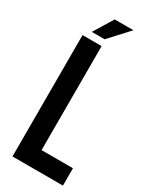

<svg xmlns="http://www.w3.org/2000/svg" viewBox="-217 -903 772 959"><g transform="rotate(30 169.5 -424.0)"><path d="M40 0V-700H150V-100H331V0ZM140 -848H248L146 -737H72Z"/></g></svg>

Font: Bebas Neue
Style: Regular
Weight: 400
Designer: Ryoichi Tsunekawa
Foundry: Ryoichi Tsunekawa
Version: Version 1.400